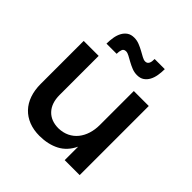

<svg xmlns="http://www.w3.org/2000/svg" viewBox="-195 -888 1043 1043"><g transform="rotate(45 326.5 -367.0)"><path d="M183 -231Q183 -168.5 216 -133.2Q249 -98 307 -98Q341.5 -99 368.8 -112.2Q396 -125.5 414.8 -148.8Q433.5 -172 443.2 -203Q453 -234 453 -270V-531H568V0H453V-103.5Q426 -47 377.5 -21.8Q329 3.5 263 4Q217.5 4 181.2 -10.2Q145 -24.5 119.8 -51Q94.5 -77.5 81.2 -115.5Q68 -153.5 68 -201V-531H183ZM488 -734Q488 -709 484 -685.5Q480 -662 470.2 -644Q460.5 -626 444.5 -615Q428.5 -604 404 -604Q383 -604 363.8 -611.8Q344.5 -619.5 327.5 -629Q310.5 -638.5 296.2 -646.2Q282 -654 271 -654Q254 -654 249 -640.5Q244 -627 244 -608H166Q166 -633 170 -656.5Q174 -680 183.8 -698Q193.5 -716 209.5 -727Q225.5 -738 250 -738Q271 -738 290.2 -730.2Q309.5 -722.5 326.5 -713Q343.5 -703.5 357.8 -695.8Q372 -688 383 -688Q391.5 -688 396.8 -691.8Q402 -695.5 405 -701.8Q408 -708 409 -716.2Q410 -724.5 410 -734Z"/></g></svg>

Font: Argentum Sans
Style: Regular
Weight: 400
Designer: Julieta Ulanovsky, Owen Earl, Chris M. Simpson, Rasmus Andersson, Cristiano Sobral
Foundry: The Argentum Sans Project Authors
Version: Version 3.135; ttfautohint (v1.8.4.7-5d5b-dirty)